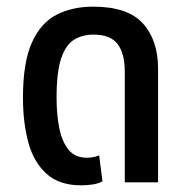

<svg xmlns="http://www.w3.org/2000/svg" viewBox="-20 -548 562 577"><path d="M224 9Q158 9 119.5 -26Q81 -61 65 -120.5Q49 -180 49 -254Q49 -361 76 -420.5Q103 -480 150.5 -504Q198 -528 260 -528Q364 -528 409.5 -477.5Q455 -427 455 -342V0H355V-333Q355 -387 333.5 -415.5Q312 -444 261 -444Q228 -444 203 -429Q178 -414 164 -373Q150 -332 150 -254Q150 -202 158.5 -161.5Q167 -121 186.5 -97.5Q206 -74 241 -74Q261 -74 278 -81L288 -3Q275 4 257.5 6.5Q240 9 224 9Z"/></svg>

Font: Noto Sans Thai UI Cond Med
Style: Regular
Weight: 500
Width: 3
Designer: Monotype Design Team
Foundry: Monotype Imaging Inc.
Version: Version 2.000; ttfautohint (v1.8.4.7-5d5b)